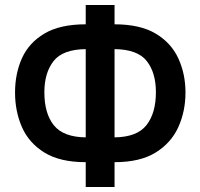

<svg xmlns="http://www.w3.org/2000/svg" viewBox="-20 -740 799 766"><path d="M322 6V-93Q219 -93 157 -131.5Q95 -170 67.5 -233Q40 -296 40 -371Q40 -446 67.5 -507.5Q95 -569 157 -606Q219 -643 322 -643V-720H437V-643Q539 -643 601 -606Q663 -569 691.5 -507Q720 -445 720 -371Q720 -296 691.5 -233Q663 -170 601 -131.5Q539 -93 437 -93V6ZM322 -192V-544Q230 -543 193.5 -496Q157 -449 157 -372Q157 -287 195 -240Q233 -193 322 -192ZM437 -192Q527 -193 564.5 -241Q602 -289 602 -372Q602 -450 565.5 -496.5Q529 -543 437 -544Z"/></svg>

Font: Noto Sans Condensed SemiBold
Style: Regular
Weight: 600
Width: 3
Designer: Monotype Design Team
Foundry: Monotype Imaging Inc.
Version: Version 2.013; ttfautohint (v1.8.4.7-5d5b)